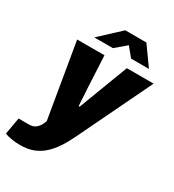

<svg xmlns="http://www.w3.org/2000/svg" viewBox="-262 -848 1070 1181"><g transform="rotate(30 273.5 -257.5)"><path d="M68 210Q33 210 2.5 204.5Q-28 199 -43 192L-22 73H51Q79 73 95.5 61Q112 49 121.5 32.5Q131 16 136 0L47 -528H241L252 -307Q254 -285 255 -263Q256 -241 257 -219Q258 -197 260 -178H267Q273 -194 279 -210Q285 -226 291.5 -242.5Q298 -259 304 -275Q310 -291 316 -307L400 -528H590L337 -3Q314 45 287.5 84.5Q261 124 229.5 152Q198 180 158.5 195Q119 210 68 210ZM132 -592 275 -725H425L520 -592H393L319 -682H370L264 -592Z"/></g></svg>

Font: Archivo SemiCondensed Black
Style: Italic
Weight: 900
Width: 4
Italic angle: -10°
Designer: Hector Gatti
Foundry: Omnibus-Type
Version: Version 2.001